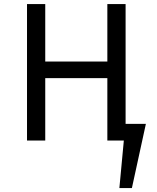

<svg xmlns="http://www.w3.org/2000/svg" viewBox="-20 -696 779 951"><path d="M602.1 0H511.7V-309.1H204.1V0H113.8V-675.8H204.1V-391.1H511.7V-675.8H602.1ZM633.3 235.4H571.3L601.1 -82.5H702.6Z"/></svg>

Font: Cadman
Style: Regular
Weight: 400
Designer: Paul James MIller
Foundry: High-Logic / Made with FontCreator
Version: Version 2.114;March 28, 2021;FontCreator 13.0.0.2683 64-bit